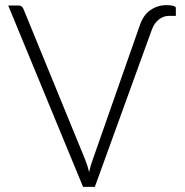

<svg xmlns="http://www.w3.org/2000/svg" viewBox="-20 -729 720 749"><path d="M525.5 -630.5Q539 -670.5 567 -689.8Q595 -709 629.5 -709Q645.5 -709 655.8 -706.2Q666 -703.5 666 -698V-667H639Q617.5 -667 599.5 -652.8Q581.5 -638.5 572 -612.5L350 0H304L12 -707.5H53Q60 -707.5 64.5 -703.8Q69 -700 71.5 -694L312 -107Q316.5 -96 320.5 -83.5Q324.5 -71 327.5 -57.5Q333.5 -84.5 342 -107Z"/></svg>

Font: Lato 2
Style: Regular
Weight: 300
Designer: Lukasz Dziedzic with Adam Twardoch and Botio Nikoltchev
Foundry: tyPoland Lukasz Dziedzic
Version: Version 2.015; 2015-08-06; http://www.latofonts.com/